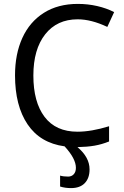

<svg xmlns="http://www.w3.org/2000/svg" viewBox="-20 -744 634 984"><path d="M377 -69Q448 -69 539 -97V-19Q502 -4 464.5 2.5Q427 9 377 10Q439 62 439 124Q439 169 414.5 194.5Q390 220 344 220Q314 220 288 212V156Q305 161 329 161Q347 161 358 149Q369 137 369 116Q369 69 311 6Q186 -11 121.5 -106.5Q57 -202 57 -358Q57 -467 94.5 -549.5Q132 -632 204.5 -678Q277 -724 379 -724Q430 -724 478 -713Q526 -702 565 -682L530 -606Q448 -645 378 -645Q272 -645 211.5 -568Q151 -491 151 -357Q151 -221 208.5 -145Q266 -69 377 -69Z"/></svg>

Font: Noto Sans Display
Style: Regular
Weight: 400
Designer: Monotype Design team
Foundry: Monotype Imaging Inc.
Version: Version 1.000